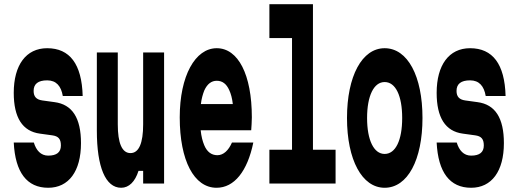

<svg xmlns="http://www.w3.org/2000/svg" viewBox="-20 -868 2440 908"><path d="M45 -194C52 -53 107 20 208 20C305 20 363 -58 363 -191C363 -310 322 -374 238 -385L180 -393C152 -397 139 -411 139 -438C139 -471 160 -488 203 -488C246 -488 269 -461 277 -414H371C367 -565 310 -640 203 -640C103 -640 45 -560 45 -429C45 -312 86 -247 169 -236L227 -228C256 -224 268 -211 268 -180C268 -148 248 -132 208 -132C173 -132 151 -157 140 -194Z M657 -620V-280C657 -191 637 -144 597 -144C557 -144 537 -191 537 -280V-620H438V-250C438 -78 479 20 553 20C590 20 619 -9 635 -60H657V0H756V-620Z M1168 -252C1169 -268 1171 -292 1171 -313C1171 -516 1106 -640 1005 -640C903 -640 830 -509 830 -313C830 -108 898 20 1004 20C1088 20 1150 -58 1178 -194H1077C1061 -157 1037 -134 1008 -134C980 -134 959 -150 946 -181C938 -200 932 -223 929 -252ZM930 -376C933 -401 939 -422 946 -440C960 -471 980 -486 1005 -486C1032 -486 1051 -471 1064 -442C1072 -425 1078 -403 1081 -376Z M1254 -688H1361V-160H1254V0H1567V-160H1460V-848H1254Z M1799 20C1908 20 1978 -112 1978 -310C1978 -508 1908 -640 1799 -640C1692 -640 1621 -508 1621 -310C1621 -112 1692 20 1799 20ZM1799 -140C1748 -140 1716 -205 1716 -310C1716 -415 1748 -480 1799 -480C1851 -480 1882 -415 1882 -310C1882 -205 1851 -140 1799 -140Z M2045 -194C2052 -53 2107 20 2208 20C2305 20 2363 -58 2363 -191C2363 -310 2322 -374 2238 -385L2180 -393C2152 -397 2139 -411 2139 -438C2139 -471 2160 -488 2203 -488C2246 -488 2269 -461 2277 -414H2371C2367 -565 2310 -640 2203 -640C2103 -640 2045 -560 2045 -429C2045 -312 2086 -247 2169 -236L2227 -228C2256 -224 2268 -211 2268 -180C2268 -148 2248 -132 2208 -132C2173 -132 2151 -157 2140 -194Z"/></svg>

Font: Yard Headline
Style: Regular
Weight: 400
Monospace: yes
Designer: Roman Shamin
Foundry: Evil Martians
Version: Version 1.000